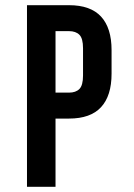

<svg xmlns="http://www.w3.org/2000/svg" viewBox="-20 -720 516 740"><path d="M246 -700Q329 -700 369.5 -656Q410 -612 410 -527V-436Q410 -351 369.5 -307Q329 -263 246 -263H194V0H84V-700ZM194 -600V-363H246Q272 -363 286 -377Q300 -391 300 -429V-534Q300 -572 286 -586Q272 -600 246 -600Z"/></svg>

Font: Bebas Neue Bold
Style: Regular
Weight: 700
Designer: Ryoichi Tsunekawa & LGV (GE)
Foundry: Free Software Foundation, Inc.
Version: Version 1.003 August 13, 2016